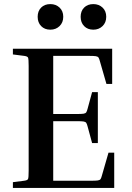

<svg xmlns="http://www.w3.org/2000/svg" viewBox="-20 -918 643 938"><path d="M510 -172H538V0H43V-28L98 -35Q114 -37 117 -43.5Q120 -50 120 -84V-596Q120 -630 117 -636.5Q114 -643 98 -645L43 -652V-680H528V-508H500L468 -619Q465 -631 461.5 -636.5Q458 -642 448 -643.5Q438 -645 414 -645H240V-361H354Q378 -361 388 -362.5Q398 -364 401.5 -369.5Q405 -375 408 -387L430 -468H458V-219H430L408 -300Q405 -312 401.5 -317.5Q398 -323 388 -324.5Q378 -326 354 -326H240V-35H424Q448 -35 458 -36.5Q468 -38 471.5 -43.5Q475 -49 478 -61ZM226 -773Q198 -773 181 -790.5Q164 -808 164 -836Q164 -864 181 -881Q198 -898 226 -898Q253 -898 271 -881Q289 -864 289 -836Q289 -808 271 -790.5Q253 -773 226 -773ZM436 -773Q408 -773 391 -790.5Q374 -808 374 -836Q374 -864 391 -881Q408 -898 436 -898Q463 -898 481 -881Q499 -864 499 -836Q499 -808 481 -790.5Q463 -773 436 -773Z"/></svg>

Font: Inria Serif
Style: Bold
Weight: 700
Designer: Black Foundry Team
Foundry: Black Foundry
Version: Version 1.000; ttfautohint (v1.8.3)